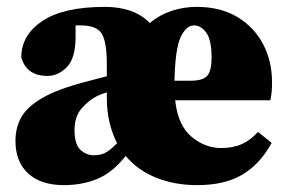

<svg xmlns="http://www.w3.org/2000/svg" viewBox="-20 -523 832 559"><path d="M545 -449Q522 -449 506 -415Q490 -381 488 -288H535Q571 -288 583.5 -302.5Q596 -317 596 -355Q596 -407 580.5 -428Q565 -449 545 -449ZM554 16Q489 16 435 -5.5Q381 -27 346 -69Q307 -20 263 -2Q219 16 166 16Q99 16 62 -18Q25 -52 25 -113Q25 -152 42.5 -182.5Q60 -213 104.5 -238.5Q149 -264 230 -285Q242 -288 258 -292.5Q274 -297 291 -301V-336Q291 -400 276.5 -424.5Q262 -449 215 -449Q211 -449 207.5 -449Q204 -449 200 -449V-415Q200 -354 175 -328Q150 -302 118 -302Q57 -302 42 -356Q42 -421 103.5 -462Q165 -503 286 -503Q327 -503 360 -491.5Q393 -480 416 -456Q445 -480 480 -491.5Q515 -503 552 -503Q622 -503 671 -473.5Q720 -444 746 -394.5Q772 -345 772 -284Q772 -268 771 -256.5Q770 -245 767 -231H490Q498 -158 537.5 -125Q577 -92 624 -92Q659 -92 685 -104Q711 -116 731 -139L771 -107Q737 -45 685.5 -14.5Q634 16 554 16ZM197 -144Q197 -103 214 -87Q231 -71 253 -71Q272 -71 285.5 -77.5Q299 -84 321 -106Q307 -133 299 -166Q291 -199 291 -238V-254Q276 -250 262 -243Q241 -233 219 -209Q197 -185 197 -144Z"/></svg>

Font: Source Serif 4 Black
Style: Regular
Weight: 900
Designer: Frank Grießhammer
Foundry: Adobe
Version: Version 4.005;hotconv 1.1.0;makeotfexe 2.6.0